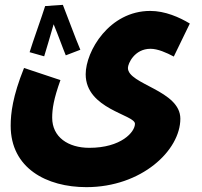

<svg xmlns="http://www.w3.org/2000/svg" viewBox="-20 -541 832 791"><path d="M166 -516C154 -477 114 -366 102 -326L162 -309C169 -332 187 -392 201 -441C219 -398 240 -339 251 -313L311 -336C290 -385 256 -479 239 -521ZM24 -23C24 152 172 230 336 230C563 230 723 79 723 -52C723 -169 507 -193 507 -261C507 -279 534 -340 600 -340C630 -340 666 -324 696 -308L762 -444C719 -470 660 -496 599 -496C430 -496 333 -330 333 -235C333 -91 536 -69 536 -31C536 3 479 68 348 68C261 68 195 24 195 -56C195 -92 201 -133 229 -211L79 -261C32 -144 24 -74 24 -23Z"/></svg>

Font: Noto Sans Arabic ExtCond Blk
Style: Regular
Weight: 900
Width: 2
Designer: Monotype Design Team, Nadine Chahine, Nizar Qandah and Khaled Hosny
Foundry: Monotype Imaging Inc.
Version: Version 2.012